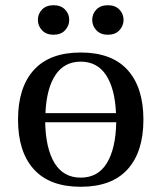

<svg xmlns="http://www.w3.org/2000/svg" viewBox="-20 -703 617 735"><path d="M154 -270H424Q420 -364 386 -415.5Q352 -467 289 -467Q226 -467 192 -415.5Q158 -364 154 -270ZM153 -235Q155 -134 189 -78.5Q223 -23 289 -23Q355 -23 389 -78.5Q423 -134 425 -235ZM109.5 -55Q49 -122 49 -245Q49 -368 109.5 -435Q170 -502 289 -502Q408 -502 468.5 -435Q529 -368 529 -245Q529 -122 468.5 -55Q408 12 289 12Q170 12 109.5 -55ZM141 -587Q125 -604 125 -627Q125 -650 141 -666.5Q157 -683 185 -683Q213 -683 229 -666.5Q245 -650 245 -627Q245 -604 229 -587Q213 -570 185 -570Q157 -570 141 -587ZM349 -587Q333 -604 333 -627Q333 -650 349 -666.5Q365 -683 393 -683Q421 -683 437 -666.5Q453 -650 453 -627Q453 -604 437 -587Q421 -570 393 -570Q365 -570 349 -587Z"/></svg>

Font: Heuristica
Style: Regular
Weight: 400
Version: Version 1.0.1 ; ttfautohint (v1.4.1)